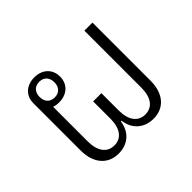

<svg xmlns="http://www.w3.org/2000/svg" viewBox="-125 -749 956 956"><g transform="rotate(-45 353.0 -271.0)"><path d="M231 12C296 12 342 -28 351 -94H356C364 -28 411 12 476 12C552 12 599 -43 599 -133V-542H542V-140C542 -71 512 -32 462 -32C412 -32 382 -71 382 -140V-262H324V-140C324 -71 294 -32 244 -32C194 -32 164 -71 164 -140V-384C175 -380 187 -378 201 -378C256 -378 295 -412 295 -466C295 -520 256 -554 201 -554C146 -554 107 -520 107 -466V-133C107 -44 154 12 231 12ZM203 -411C170 -411 151 -433 151 -466C151 -499 170 -521 203 -521C236 -521 255 -499 255 -466C255 -433 236 -411 203 -411Z"/></g></svg>

Font: IBM Plex Thai Looped Light
Style: Regular
Weight: 300
Designer: Mike Abbink, Paul van der Laan, Pieter van Rosmalen, Ben Mitchell, Mark Frömberg
Foundry: Bold Monday
Version: Version 1.0